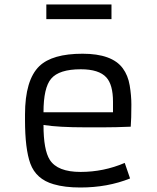

<svg xmlns="http://www.w3.org/2000/svg" viewBox="-20 -832 706 862"><path d="M564 -30.8Q462.9 9.8 340.8 9.8Q270 9.8 220.7 -4.9Q142.1 -27.3 116.2 -97.7Q92.3 -163.6 92.3 -293V-317.9Q92.3 -472.7 156.7 -535.2Q214.8 -590.8 350.6 -590.8Q482.9 -590.8 531.2 -525.4Q554.7 -493.7 562.3 -448.5Q569.8 -403.3 569.8 -362.3Q569.8 -298.3 566.9 -263.2Q498 -260.3 443.4 -260.3Q443.4 -260.3 364.7 -260.3Q241.7 -260.3 175.3 -271Q175.3 -158.7 203.6 -114.3Q238.3 -60.1 341.8 -60.1Q445.3 -60.1 540 -100.6ZM487.3 -328.1V-375Q487.3 -451.7 457.5 -484.4Q424.3 -521 342.8 -521Q245.1 -521 209.5 -478.5Q175.3 -438 175.3 -328.1ZM188 -812H480.5V-746.1H188Z"/></svg>

Font: Armata
Style: Regular
Weight: 400
Designer: Viktoriya Grabowska
Foundry: Viktoriya Grabowska
Version: Version 1.002